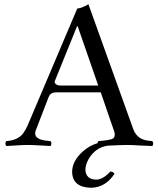

<svg xmlns="http://www.w3.org/2000/svg" viewBox="-20 -678 739 898"><path d="M515.6 134.8Q473.1 199.2 405.8 200.2Q318.8 198.2 317.4 126Q317.4 76.7 365.2 32.2Q396.5 3.4 436 -8.3Q437 -14.6 440.4 -18.1Q498.5 -22.5 509.8 -30.8Q521 -41.5 514.6 -62L451.2 -246.1H242.7Q216.8 -246.1 208.5 -226.1Q208 -224.6 207.5 -224.1L147.5 -68.8Q131.8 -27.8 196.3 -20Q205.6 -19 216.3 -18.1Q224.6 -6.3 216.3 4.9Q200.7 4.4 171.9 2.4Q131.3 0 108.4 0Q86.4 0 52.7 2.4Q25.4 4.4 9.3 4.9Q1 -6.8 9.3 -18.1Q62.5 -21.5 87.4 -53.2Q99.6 -69.3 109.4 -91.8L341.3 -638.2Q360.4 -638.7 393.6 -658.2L602.5 -76.2Q618.7 -30.3 664.1 -21.5Q674.3 -19.5 692.4 -18.1Q700.7 -6.3 692.4 4.9Q677.2 4.4 645 2.9Q595.7 0 571.3 0Q545.9 0 483.4 3.4Q426.3 11.7 394.5 65.9Q379.9 91.8 379.4 115.2Q381.3 161.1 429.7 162.1Q458 162.1 488.8 131.8Q492.2 128.4 496.6 124Q509.3 125 515.6 134.8ZM260.7 -277.8H439.5L343.3 -555.2H340.3L235.4 -296.4Q236.3 -280.3 260.7 -277.8Z"/></svg>

Font: Linux Libertine Display O
Style: Regular
Weight: 400
Designer: Philipp H. Poll
Foundry: Philipp H. Poll
Version: Version 5.0.9